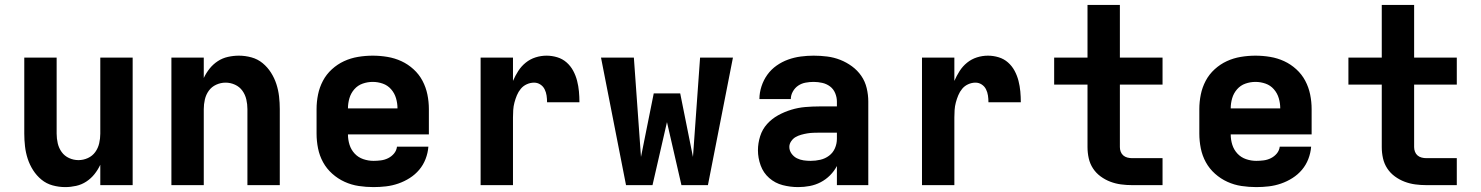

<svg xmlns="http://www.w3.org/2000/svg" viewBox="-20 -755 6040 783"><path d="M246 8Q220 8 194.5 1Q169 -6 149 -22.5Q129 -39 115 -61Q101 -83 93 -107.5Q85 -132 82 -158Q79 -184 79 -210V-520H211V-210Q211 -190 215.5 -170.5Q220 -151 231.5 -135Q243 -119 261.5 -110.5Q280 -102 300 -102Q320 -102 338.5 -110.5Q357 -119 368.5 -135Q380 -151 384.5 -170.5Q389 -190 389 -210V-520H521V0H389V-83Q379 -62 365 -44.5Q351 -27 332 -14.5Q313 -2 290.5 3Q268 8 246 8Z M679 0V-520H811V-437Q821 -458 835 -475.5Q849 -493 868 -505.5Q887 -518 909.5 -523Q932 -528 954 -528Q980 -528 1005.5 -521Q1031 -514 1051 -497.5Q1071 -481 1085 -459Q1099 -437 1107 -412.5Q1115 -388 1118 -362Q1121 -336 1121 -310V0H989V-310Q989 -330 984.5 -349.5Q980 -369 968.5 -385Q957 -401 938.5 -409.5Q920 -418 900 -418Q880 -418 861.5 -409.5Q843 -401 831.5 -385Q820 -369 815.5 -349.5Q811 -330 811 -310V0Z M1503 8Q1473 8 1443 3.5Q1413 -1 1385.5 -13.5Q1358 -26 1335 -46.5Q1312 -67 1297.5 -93.5Q1283 -120 1277 -150Q1271 -180 1271 -210V-310Q1271 -340 1277 -369.5Q1283 -399 1297 -425.5Q1311 -452 1333.5 -472.5Q1356 -493 1383 -505.5Q1410 -518 1440 -523Q1470 -528 1500 -528Q1530 -528 1560 -523Q1590 -518 1617 -505.5Q1644 -493 1666.5 -472.5Q1689 -452 1703 -425.5Q1717 -399 1723 -369.5Q1729 -340 1729 -310V-207H1399Q1399 -185 1405.5 -164.5Q1412 -144 1426.5 -128.5Q1441 -113 1461.5 -106Q1482 -99 1503 -99Q1518 -99 1533.5 -101Q1549 -103 1563 -110Q1577 -117 1587 -129Q1597 -141 1599 -157H1727Q1725 -131 1715.5 -106.5Q1706 -82 1689.5 -62.5Q1673 -43 1651 -29Q1629 -15 1604.5 -6.5Q1580 2 1554.5 5Q1529 8 1503 8ZM1399 -313H1601Q1601 -334 1595 -354.5Q1589 -375 1575 -391Q1561 -407 1541 -414Q1521 -421 1500 -421Q1479 -421 1459 -414Q1439 -407 1425 -391Q1411 -375 1405 -354.5Q1399 -334 1399 -313Z M1940 0V-520H2072V-425Q2081 -446 2093.5 -465.5Q2106 -485 2124 -499.5Q2142 -514 2164 -521Q2186 -528 2209 -528Q2231 -528 2252.5 -521.5Q2274 -515 2290.5 -500.5Q2307 -486 2317.5 -466.5Q2328 -447 2333.5 -425.5Q2339 -404 2341 -382Q2343 -360 2343 -338H2211Q2211 -352 2209 -365.5Q2207 -379 2201 -391Q2195 -403 2183.5 -410.5Q2172 -418 2158 -418Q2143 -418 2128.5 -411.5Q2114 -405 2104 -393Q2094 -381 2088 -366.5Q2082 -352 2078 -337Q2074 -322 2073 -306.5Q2072 -291 2072 -276V0Z M2533 0 2431 -520H2565L2594 -115L2646 -374H2754L2806 -115L2835 -520H2969L2867 0H2759L2700 -257L2641 0Z M3235 8Q3203 8 3172 0Q3141 -8 3117 -29Q3093 -50 3082 -80.5Q3071 -111 3071 -142Q3071 -171 3080 -199.5Q3089 -228 3108.5 -249.5Q3128 -271 3153.5 -285Q3179 -299 3207 -307.5Q3235 -316 3264 -318.5Q3293 -321 3322 -321H3393V-341Q3393 -358 3386 -375Q3379 -392 3365 -402.5Q3351 -413 3333.5 -417Q3316 -421 3298 -421Q3282 -421 3265.5 -418Q3249 -415 3235.5 -406Q3222 -397 3213.5 -382Q3205 -367 3205 -351H3077Q3077 -377 3085.5 -403Q3094 -429 3109.5 -450.5Q3125 -472 3147 -487.5Q3169 -503 3194 -512Q3219 -521 3245.5 -524.5Q3272 -528 3298 -528Q3326 -528 3353.5 -524.5Q3381 -521 3406.5 -511Q3432 -501 3454.5 -484.5Q3477 -468 3492.5 -445.5Q3508 -423 3514.5 -395.5Q3521 -368 3521 -341V0H3393V-78Q3382 -57 3365 -40Q3348 -23 3327 -12Q3306 -1 3282.5 3.5Q3259 8 3235 8ZM3286 -99Q3306 -99 3325.5 -103.5Q3345 -108 3361 -120Q3377 -132 3385 -150.5Q3393 -169 3393 -189V-214H3322Q3310 -214 3297 -213.5Q3284 -213 3272 -211Q3260 -209 3247.5 -205.5Q3235 -202 3224.5 -196Q3214 -190 3206.5 -179Q3199 -168 3199 -156Q3199 -141 3208 -128.5Q3217 -116 3230 -109.5Q3243 -103 3257.5 -101Q3272 -99 3286 -99Z M3740 0V-520H3872V-425Q3881 -446 3893.5 -465.5Q3906 -485 3924 -499.5Q3942 -514 3964 -521Q3986 -528 4009 -528Q4031 -528 4052.5 -521.5Q4074 -515 4090.5 -500.5Q4107 -486 4117.5 -466.5Q4128 -447 4133.5 -425.5Q4139 -404 4141 -382Q4143 -360 4143 -338H4011Q4011 -352 4009 -365.5Q4007 -379 4001 -391Q3995 -403 3983.5 -410.5Q3972 -418 3958 -418Q3943 -418 3928.5 -411.5Q3914 -405 3904 -393Q3894 -381 3888 -366.5Q3882 -352 3878 -337Q3874 -322 3873 -306.5Q3872 -291 3872 -276V0Z M4597 0Q4574 0 4551.5 -3Q4529 -6 4508 -14Q4487 -22 4468.5 -35.5Q4450 -49 4437.5 -68Q4425 -87 4420 -109.5Q4415 -132 4415 -155V-410H4279V-520H4415V-735H4547V-520H4721V-410H4547V-155Q4547 -145 4550.5 -136Q4554 -127 4561 -121Q4568 -115 4577.5 -112.5Q4587 -110 4597 -110H4721V0Z M5103 8Q5073 8 5043 3.5Q5013 -1 4985.5 -13.5Q4958 -26 4935 -46.5Q4912 -67 4897.5 -93.5Q4883 -120 4877 -150Q4871 -180 4871 -210V-310Q4871 -340 4877 -369.5Q4883 -399 4897 -425.5Q4911 -452 4933.5 -472.5Q4956 -493 4983 -505.5Q5010 -518 5040 -523Q5070 -528 5100 -528Q5130 -528 5160 -523Q5190 -518 5217 -505.5Q5244 -493 5266.5 -472.5Q5289 -452 5303 -425.5Q5317 -399 5323 -369.5Q5329 -340 5329 -310V-207H4999Q4999 -185 5005.5 -164.5Q5012 -144 5026.5 -128.5Q5041 -113 5061.5 -106Q5082 -99 5103 -99Q5118 -99 5133.5 -101Q5149 -103 5163 -110Q5177 -117 5187 -129Q5197 -141 5199 -157H5327Q5325 -131 5315.5 -106.5Q5306 -82 5289.5 -62.5Q5273 -43 5251 -29Q5229 -15 5204.5 -6.5Q5180 2 5154.5 5Q5129 8 5103 8ZM4999 -313H5201Q5201 -334 5195 -354.5Q5189 -375 5175 -391Q5161 -407 5141 -414Q5121 -421 5100 -421Q5079 -421 5059 -414Q5039 -407 5025 -391Q5011 -375 5005 -354.5Q4999 -334 4999 -313Z M5797 0Q5774 0 5751.5 -3Q5729 -6 5708 -14Q5687 -22 5668.5 -35.5Q5650 -49 5637.5 -68Q5625 -87 5620 -109.5Q5615 -132 5615 -155V-410H5479V-520H5615V-735H5747V-520H5921V-410H5747V-155Q5747 -145 5750.5 -136Q5754 -127 5761 -121Q5768 -115 5777.5 -112.5Q5787 -110 5797 -110H5921V0Z"/></svg>

Font: Iosevka SS04 XBd Ex
Style: Regular
Weight: 800
Width: 7
Monospace: yes
Designer: Belleve Invis
Foundry: Belleve Invis
Version: Version 19.0.0; ttfautohint (v1.8.4)